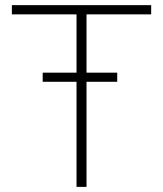

<svg xmlns="http://www.w3.org/2000/svg" viewBox="-20 -731 638 751"><path d="M318.4 -710.9V0H279.3V-710.9ZM571.3 -710.9V-674.8H26.4V-710.9ZM438.5 -446.8V-411.1H147V-446.8Z"/></svg>

Font: Roboto ExtraLight
Style: Regular
Weight: 250
Designer: Christian Robertson
Foundry: Google
Version: Version 3.009; 2024